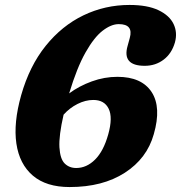

<svg xmlns="http://www.w3.org/2000/svg" viewBox="-20 -738 731 776"><path d="M503.5 -718Q576 -718 620.5 -696.8Q665 -675.5 681.5 -641Q698 -606.5 687 -566.5Q674 -521.5 641.2 -496.8Q608.5 -472 565 -472Q472 -472 496 -553.5L504.5 -584.5Q520 -640.5 460 -640.5Q429.5 -640.5 395 -614Q360.5 -587.5 325.8 -526.2Q291 -465 259.5 -360.5Q300 -390.5 351 -409Q402 -427.5 454.5 -427.5Q552.5 -427.5 592.8 -366Q633 -304.5 601.5 -195.5Q574 -97.5 484.5 -39.8Q395 18 261.5 18Q167 18 112.8 -28.2Q58.5 -74.5 46.2 -157.8Q34 -241 65.5 -353Q99 -471 164.5 -552.5Q230 -634 317.2 -676Q404.5 -718 503.5 -718ZM357 -334Q325.5 -334 293.2 -317.8Q261 -301.5 237 -274.5Q217.5 -189.5 220.2 -142.5Q223 -95.5 241.5 -77.2Q260 -59 288 -59Q330 -59 364.2 -93Q398.5 -127 417.5 -195Q436.5 -263 419.2 -298.5Q402 -334 357 -334Z"/></svg>

Font: Fraunces 9pt S100
Style: Bold Italic
Weight: 700
Italic angle: -16°
Version: Version 1.000; ttfautohint (v1.8.3)